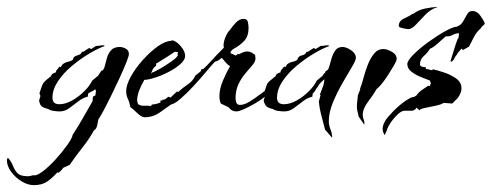

<svg xmlns="http://www.w3.org/2000/svg" viewBox="-73 -335 1434 560"><path d="M26 205Q8 205 -10 194Q-28 183 -40.5 166Q-53 149 -53 131L-50 125Q-40 136 -35 149Q-30 162 -21.5 170.5Q-13 179 8 179Q12 179 16 178Q20 177 24 176Q33 179 51.5 165Q70 151 89.5 129.5Q109 108 123.5 87.5Q138 67 139 58Q155 34 169 9Q183 -16 197 -40L198 -53L207 -58L205 -59L207 -68L205 -75Q201 -71 195 -68.5Q189 -66 184 -62L183 -53Q169 -50 155.5 -39.5Q142 -29 129 -19.5Q116 -10 101 -10Q94 -10 83.5 -11.5Q73 -13 68 -17Q55 -20 49 -24.5Q43 -29 41 -42L45 -55L42 -63Q47 -78 49.5 -85Q52 -92 57.5 -97.5Q63 -103 76 -113Q77 -118 81.5 -120.5Q86 -123 90 -124L91 -129L101 -141L104 -139L110 -148Q117 -153 124.5 -154.5Q132 -156 139 -160Q141 -171 152.5 -173.5Q164 -176 166 -184H170L187 -195L193 -192L207 -201Q213 -201 218.5 -202Q224 -203 229 -203L233 -201Q213 -194 187 -178.5Q161 -163 136.5 -142.5Q112 -122 96 -98Q80 -74 80 -50Q80 -31 100 -31Q118 -31 137.5 -42Q157 -53 173 -69Q189 -85 196 -100L213 -114L222 -128Q229 -129 232 -140Q235 -151 238.5 -164.5Q242 -178 250.5 -188Q259 -198 276 -198Q285 -198 294 -193Q303 -188 303 -177Q303 -172 295.5 -153Q288 -134 276 -108Q264 -82 251.5 -56.5Q239 -31 228.5 -11.5Q218 8 214 13Q213 19 210.5 30.5Q208 42 202 44Q186 72 167 96Q148 120 130 146L112 154Q109 158 105.5 162Q102 166 97 169L94 168Q80 184 64.5 194.5Q49 205 26 205Z M349 7Q340 7 327.5 -5Q315 -17 307 -23Q305 -36 300 -46.5Q295 -57 295 -69Q295 -87 308.5 -111.5Q322 -136 343.5 -160Q365 -184 387.5 -200Q410 -216 428 -216V-218Q442 -215 454.5 -200Q467 -185 467 -172Q467 -160 452.5 -147.5Q438 -135 417.5 -124.5Q397 -114 377.5 -108Q358 -102 347 -102V-100Q340 -89 333.5 -72.5Q327 -56 327 -42Q327 -37 330 -31Q337 -26 348 -26.5Q359 -27 366 -26L367 -25L370 -30Q383 -31 395 -36V-42H401V-45L405 -44Q410 -46 412.5 -48.5Q415 -51 419 -53L425 -50V-51L443 -68H444L447 -66V-67Q460 -79 475 -89Q490 -99 497 -115L508 -123L510 -121Q510 -114 505 -108Q500 -102 493 -100Q485 -81 469.5 -68Q454 -55 438 -41H435L434 -36Q415 -23 394.5 -8Q374 7 349 7ZM368 -121H370V-123Q377 -125 394.5 -135Q412 -145 428 -156.5Q444 -168 445 -173H446L445 -178L446 -183Q445 -183 442 -183.5Q439 -184 437 -184Q424 -175 411 -167Q398 -159 385 -151H383L382 -143Q376 -139 373 -133.5Q370 -128 368 -121ZM520 -124 514 -126 513 -132 523 -135 524 -132Z M617 -10Q602 -10 594 -22L571 -33Q567 -42 567 -55Q567 -76 577.5 -100.5Q588 -125 598 -142Q591 -146 586 -152Q581 -158 576 -164L573 -166Q569 -162 564 -159Q559 -156 554 -155Q545 -146 528 -125.5Q511 -105 491 -83.5Q471 -62 452.5 -46Q434 -30 423 -30L422 -32Q423 -38 431.5 -45.5Q440 -53 444 -57Q446 -65 454 -71Q462 -77 469 -80H470L476 -89L481 -92L480 -93L487 -98Q489 -103 493 -107Q497 -111 500 -115V-117Q522 -134 540.5 -154.5Q559 -175 579 -195L580 -196L579 -202Q579 -213 584.5 -226.5Q590 -240 597 -247Q604 -257 614.5 -268.5Q625 -280 638 -280Q648 -280 650 -270.5Q652 -261 652 -254Q652 -229 639 -215.5Q626 -202 612.5 -195Q599 -188 599 -180L615 -173L621 -178L622 -177H624Q630 -180 636 -182.5Q642 -185 649 -185Q655 -185 661 -181.5Q667 -178 671 -175L672 -166Q673 -157 664.5 -146.5Q656 -136 644 -122.5Q632 -109 623 -90.5Q614 -72 614 -48Q614 -42 616.5 -35.5Q619 -29 627 -29Q639 -29 654 -38Q669 -47 684 -58.5Q699 -70 709 -76L713 -71Q713 -64 701 -54Q689 -44 672 -34Q655 -24 639.5 -17Q624 -10 617 -10Z M895 66 875 43Q870 23 864.5 2.5Q859 -18 857 -39L862 -58L860 -59Q864 -70 868.5 -81.5Q873 -93 873 -104Q868 -99 862.5 -94Q857 -89 854 -82Q850 -78 847 -72Q844 -66 839 -62L838 -53Q824 -50 810.5 -39.5Q797 -29 784 -19.5Q771 -10 756 -10Q749 -10 738.5 -11.5Q728 -13 723 -17Q710 -20 704.5 -24.5Q699 -29 696 -42L700 -55L697 -63Q702 -79 704.5 -86Q707 -93 712.5 -98Q718 -103 731 -113Q732 -118 736.5 -120.5Q741 -123 745 -124L746 -129L756 -141L759 -139L765 -148Q772 -153 779.5 -154.5Q787 -156 794 -160Q796 -171 807.5 -173.5Q819 -176 821 -184H825L842 -195L848 -192L862 -201Q868 -201 873.5 -202Q879 -203 884 -203L888 -201Q868 -194 842 -178.5Q816 -163 791.5 -142.5Q767 -122 751 -98Q735 -74 735 -50Q735 -31 755 -31Q773 -31 792.5 -42Q812 -53 828 -69Q844 -85 851 -100L868 -114Q870 -119 873 -121Q876 -123 877 -128Q884 -129 887 -140Q890 -151 894 -164.5Q898 -178 905 -188Q912 -198 926 -198Q937 -198 951 -188.5Q965 -179 965 -166Q965 -159 953 -139Q941 -119 925.5 -92Q910 -65 898 -36Q886 -7 886 19Q886 30 890.5 41Q895 52 896 63Z M1118 -250Q1115 -250 1102.5 -252.5Q1090 -255 1090 -259Q1090 -274 1105.5 -281Q1121 -288 1131 -295H1133Q1147 -306 1166.5 -310Q1186 -314 1203 -315L1202 -314Q1183 -308 1168 -292.5Q1153 -277 1140.5 -263.5Q1128 -250 1118 -250ZM989 28 973 5Q972 -2 970 -8.5Q968 -15 968 -22Q968 -31 969 -40Q970 -49 971 -58L978 -75L977 -76Q982 -88 987 -107Q992 -126 999.5 -145.5Q1007 -165 1018 -178.5Q1029 -192 1045 -192Q1056 -192 1070 -184Q1084 -176 1084 -163Q1084 -158 1076.5 -145Q1069 -132 1059 -116.5Q1049 -101 1039.5 -89.5Q1030 -78 1026 -76Q1017 -60 1001 -39Q985 -18 985 0Q985 7 987.5 13Q990 19 990 26Z M1049 59Q1043 50 1043 41Q1043 34 1045.5 28Q1048 22 1051 17H1052L1051 16Q1058 6 1073.5 -10Q1089 -26 1107 -39Q1125 -52 1136 -53L1142 -57Q1147 -65 1157.5 -72.5Q1168 -80 1176 -85L1182 -84L1181 -88L1184 -90L1181 -100Q1171 -104 1155.5 -110Q1140 -116 1127.5 -125.5Q1115 -135 1115 -148Q1115 -158 1133 -176Q1151 -194 1176.5 -212.5Q1202 -231 1225.5 -244Q1249 -257 1259 -257Q1272 -262 1278 -273Q1284 -284 1289.5 -293.5Q1295 -303 1305 -303Q1318 -303 1327.5 -290Q1337 -277 1341 -267Q1340 -263 1335.5 -260Q1331 -257 1329 -252Q1317 -242 1309.5 -227.5Q1302 -213 1295 -199L1277 -189L1274 -193H1273Q1269 -188 1265 -184Q1261 -180 1259 -175Q1255 -171 1251.5 -163.5Q1248 -156 1242 -155L1241 -157Q1246 -173 1251 -189.5Q1256 -206 1262 -222L1264 -223L1266 -238Q1256 -238 1247 -233Q1238 -228 1227 -229Q1223 -226 1213.5 -217Q1204 -208 1195 -201Q1186 -194 1181 -193Q1175 -182 1163.5 -172Q1152 -162 1152 -148Q1152 -142 1158 -140.5Q1164 -139 1169 -139V-133L1171 -134L1187 -130L1190 -133Q1203 -130 1222.5 -123.5Q1242 -117 1257.5 -106Q1273 -95 1273 -77Q1273 -70 1270 -63Q1267 -56 1262 -49L1246 -33L1221 -35Q1214 -30 1197 -26.5Q1180 -23 1165.5 -20Q1151 -17 1151 -13L1142 -21Q1137 -12 1127 -12Q1117 -12 1107 -12Q1098 -12 1086.5 -1Q1075 10 1066 23.5Q1057 37 1055 46Z"/></svg>

Font: Kolker Brush
Style: Regular
Weight: 400
Designer: Robert E. Leuschke
Foundry: Robert E. Leuschke
Version: Version 1.010; ttfautohint (v1.8.3)